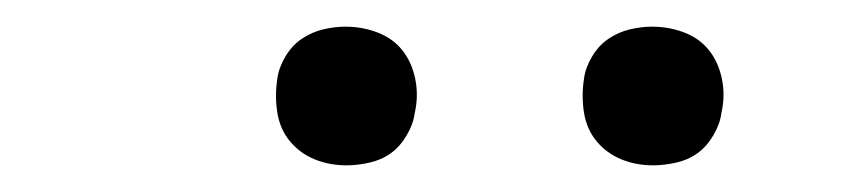

<svg xmlns="http://www.w3.org/2000/svg" viewBox="-20 -742 640 144"><path d="M470 -618Q457 -618 446 -622.5Q435 -627 427.5 -636Q420 -645 418 -657.5Q416 -670 418 -683Q419 -691 424 -699.5Q429 -708 436.5 -713Q444 -718 452.5 -720Q461 -722 469 -722Q482 -722 493.5 -717.5Q505 -713 512 -704Q519 -695 521.5 -682.5Q524 -670 521 -657Q520 -649 515 -640.5Q510 -632 503 -627Q496 -622 487 -620Q478 -618 470 -618ZM240 -618Q227 -618 216 -622.5Q205 -627 197.5 -636Q190 -645 188 -657.5Q186 -670 188 -683Q189 -691 194 -699.5Q199 -708 206.5 -713Q214 -718 222.5 -720Q231 -722 239 -722Q252 -722 263.5 -717.5Q275 -713 282 -704Q289 -695 291.5 -682.5Q294 -670 291 -657Q290 -649 285 -640.5Q280 -632 273 -627Q266 -622 257 -620Q248 -618 240 -618Z"/></svg>

Font: Iosevka Light Extended Oblique
Style: Regular
Weight: 300
Width: 7
Italic angle: -9°
Monospace: yes
Designer: Belleve Invis
Foundry: Belleve Invis
Version: Version 32.5.0; ttfautohint (v1.8.4)